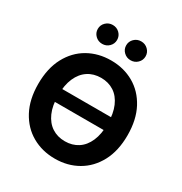

<svg xmlns="http://www.w3.org/2000/svg" viewBox="-215 -1100 1197 1266"><g transform="rotate(30 384.0 -467.5)"><path d="M624.5 -412.6V-314.9H153.3V-412.6ZM384.3 9.8Q287.6 9.8 210.4 -34.2Q133.3 -78.1 88.6 -161.9Q43.9 -245.6 43.9 -363.3Q43.9 -481.9 88.6 -565.7Q133.3 -649.4 210.4 -693.4Q287.6 -737.3 384.3 -737.3Q481 -737.3 557.6 -693.4Q634.3 -649.4 679 -565.7Q723.6 -481.9 723.6 -363.3Q723.6 -245.1 679 -161.6Q634.3 -78.1 557.6 -34.2Q481 9.8 384.3 9.8ZM384.3 -122.6Q440.4 -122.6 482.9 -150.1Q525.4 -177.7 548.8 -231.7Q572.3 -285.6 572.3 -363.3Q572.3 -441.4 548.8 -495.6Q525.4 -549.8 482.9 -577.4Q440.4 -605 384.3 -605Q327.6 -605 285.2 -577.1Q242.7 -549.3 219 -495.4Q195.3 -441.4 195.3 -363.3Q195.3 -285.6 219 -231.9Q242.7 -178.2 285.2 -150.4Q327.6 -122.6 384.3 -122.6ZM492.7 -801.8Q461.9 -801.8 440.4 -822.8Q418.9 -843.8 418.9 -873.5Q418.9 -903.3 440.4 -924.3Q461.9 -945.3 492.7 -945.3Q523.4 -945.3 544.9 -924.3Q566.4 -903.3 566.4 -873.5Q566.4 -843.8 544.9 -822.8Q523.4 -801.8 492.7 -801.8ZM276.4 -801.8Q245.6 -801.8 224.1 -822.8Q202.6 -843.8 202.6 -873.5Q202.6 -903.3 224.1 -924.3Q245.6 -945.3 276.4 -945.3Q307.1 -945.3 328.4 -924.3Q349.6 -903.3 349.6 -873.5Q349.6 -843.8 328.4 -822.8Q307.1 -801.8 276.4 -801.8Z"/></g></svg>

Font: Inter 16pt
Style: Bold
Weight: 700
Version: Version 4.001;git-66647c0bb